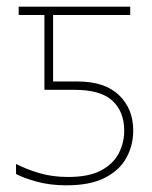

<svg xmlns="http://www.w3.org/2000/svg" viewBox="-20 -548 455 575"><path d="M179 7Q130 7 90 -4Q50 -15 28 -27V-57Q59 -41 98 -29.5Q137 -18 184 -18Q247 -18 283.5 -38Q320 -58 336 -89.5Q352 -121 352 -157Q352 -213 317 -246Q282 -279 203 -279H113V-503H36V-528H370V-503H139V-304H212Q294 -304 336.5 -263Q379 -222 379 -157Q379 -113 358.5 -75.5Q338 -38 294 -15.5Q250 7 179 7Z"/></svg>

Font: Noto Sans Thin
Style: Regular
Weight: 100
Designer: Monotype Design Team
Foundry: Monotype Imaging Inc.
Version: Version 2.007